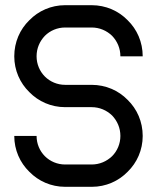

<svg xmlns="http://www.w3.org/2000/svg" viewBox="-20 -720 605 740"><path d="M333 0H334C388 0 437 -22 472 -58C508 -93 530 -142 530 -196C530 -251 508 -300 472 -335C437 -371 388 -393 333 -393H231C201 -393 173 -405 153 -425C133 -445 121 -473 121 -503C121 -534 133 -561 153 -582C173 -602 201 -614 231 -614H333C364 -614 391 -602 412 -582C432 -561 444 -534 444 -503H530C530 -558 508 -607 472 -642C437 -678 388 -700 333 -700H231C177 -700 128 -678 93 -642C57 -607 35 -558 35 -503C35 -449 57 -400 93 -365C128 -329 177 -307 231 -307H333C364 -307 391 -295 412 -275C432 -254 444 -227 444 -196C444 -166 432 -138 412 -118C391 -98 364 -86 333 -86H231C201 -86 173 -98 153 -118C133 -138 121 -166 121 -196H35C35 -142 57 -93 93 -58C128 -22 177 0 231 0Z"/></svg>

Font: Radis Sans
Style: Regular
Weight: 400
Designer: Gaël Goy
Foundry: Gaël Goy
Version: 1.0